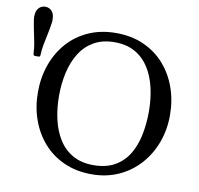

<svg xmlns="http://www.w3.org/2000/svg" viewBox="-90 -927 1069 1031"><g transform="rotate(10 445.0 -411.5)"><path d="M124 -754Q125 -759.5 125 -763.5Q125 -767.5 125 -772Q125 -801.5 111 -817.2Q97 -833 75 -833Q53.5 -833 39.2 -817.2Q25 -801.5 25 -772Q25 -767.5 25.2 -763.5Q25.5 -759.5 26 -754Q31.5 -719 38 -688.8Q44.5 -658.5 49.8 -630.5Q55 -602.5 56 -574.5Q56.5 -568.5 58.5 -565.8Q60.5 -563 67 -563H82Q88.5 -563 91.2 -564.5Q94 -566 94 -572Q95 -600.5 100.2 -628.8Q105.5 -657 112.2 -687.8Q119 -718.5 124 -754ZM115 -375Q115 -295 139.8 -225.2Q164.5 -155.5 211.2 -102.5Q258 -49.5 324.8 -19.8Q391.5 10 475 10Q555 10 621 -19.8Q687 -49.5 735 -102.5Q783 -155.5 809 -225.2Q835 -295 835 -375Q835 -455 810.2 -524.8Q785.5 -594.5 738.8 -647.5Q692 -700.5 625.2 -730.2Q558.5 -760 475 -760Q391.5 -760 324.8 -730.2Q258 -700.5 211.2 -647.5Q164.5 -594.5 139.8 -524.8Q115 -455 115 -375ZM230 -375Q230 -443.5 244 -504Q258 -564.5 287.2 -610.8Q316.5 -657 363.2 -683.5Q410 -710 475 -710Q540.5 -710 587 -683.5Q633.5 -657 662.8 -610.8Q692 -564.5 706 -504Q720 -443.5 720 -375Q720 -307 707.5 -246.2Q695 -185.5 666.5 -139.2Q638 -93 591 -66.5Q544 -40 475 -40Q410 -40 363.2 -66.5Q316.5 -93 287.2 -139.2Q258 -185.5 244 -246.2Q230 -307 230 -375Z"/></g></svg>

Font: Besley
Style: Regular
Weight: 400
Designer: Owen Earl
Foundry: indestructible type*
Version: Version 4.000